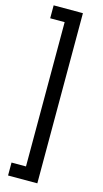

<svg xmlns="http://www.w3.org/2000/svg" viewBox="-149 -795 587 1090"><g transform="rotate(15 144.5 -250.0)"><path d="M22 -674V-750H194V250H22V174H107V-674Z"/></g></svg>

Font: KaTeX_SansSerif
Style: Regular
Weight: 400
Version: Version 1.1; ttfautohint (v1.3)